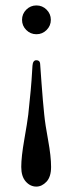

<svg xmlns="http://www.w3.org/2000/svg" viewBox="-20 -462 268 710"><path d="M114.3 228Q91.8 228 75.2 209.2Q58.6 190.4 58.6 155.3Q58.6 118.2 69.8 54.2Q81.1 -9.8 84.5 -38.1Q89.8 -85.4 93.5 -127Q97.2 -168.5 98.4 -192.6Q99.6 -216.8 100.1 -219.2Q101.6 -239.3 114.3 -239.3Q127.4 -239.3 128.4 -226.6Q128.4 -226.1 133.5 -155.3Q138.7 -84.5 143.6 -38.1Q147 -2.9 158 56.6Q168.9 116.2 168.9 155.3Q168.9 191.9 151.9 210Q134.8 228 114.3 228ZM152.3 -426.3Q168 -410.6 168 -388.7Q168 -366.7 152.3 -351.1Q136.7 -335.4 114.7 -335.4Q92.8 -335.4 77.1 -351.1Q61.5 -366.7 61.5 -388.7Q61.5 -410.6 77.1 -426.3Q92.8 -441.9 114.7 -441.9Q136.7 -441.9 152.3 -426.3Z"/></svg>

Font: Libertinage
Style: l
Weight: 400
Designer: OSP
Foundry: OSP
Version: Version 1.0; 2008; OFL relea